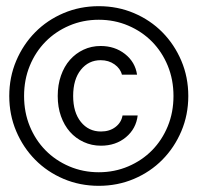

<svg xmlns="http://www.w3.org/2000/svg" viewBox="-20 -661 640 622"><path d="M300 -59Q361 -59 414 -81.5Q467 -104 506 -143.5Q545 -183 567.5 -236Q590 -289 590 -350Q590 -411 567.5 -464Q545 -517 506 -556.5Q467 -596 414 -618.5Q361 -641 300 -641Q239 -641 186 -618.5Q133 -596 94 -556.5Q55 -517 32.5 -464Q10 -411 10 -350Q10 -289 32.5 -236Q55 -183 94 -143.5Q133 -104 186 -81.5Q239 -59 300 -59ZM300 -103Q249 -103 204.5 -122Q160 -141 127.5 -174Q95 -207 76.5 -252Q58 -297 58 -350Q58 -403 76.5 -448Q95 -493 127.5 -526Q160 -559 204.5 -578Q249 -597 300 -597Q351 -597 395.5 -578Q440 -559 472.5 -526Q505 -493 523.5 -448Q542 -403 542 -350Q542 -297 523.5 -252Q505 -207 472.5 -174Q440 -141 395.5 -122Q351 -103 300 -103ZM377 -287Q373 -264 354 -249.5Q335 -235 307 -235Q267 -235 242 -266Q217 -297 217 -350Q217 -404 242 -435Q267 -466 306 -466Q332 -466 351 -452.5Q370 -439 375 -419H424Q418 -460 385 -486Q352 -512 306 -512Q276 -512 250.5 -500Q225 -488 206.5 -467Q188 -446 177.5 -416Q167 -386 167 -350Q167 -314 177.5 -284.5Q188 -255 206.5 -234Q225 -213 251 -201Q277 -189 307 -189Q355 -189 388 -216.5Q421 -244 426 -287Z"/></svg>

Font: CommitMonoV143 ExtLt
Style: Regular
Weight: 200
Monospace: yes
Designer: Eigil Nikolajsen
Foundry: Eigil Nikolajsen
Version: Version 1.143